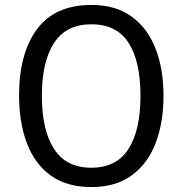

<svg xmlns="http://www.w3.org/2000/svg" viewBox="-20 -745 736 775"><path d="M640 -358Q640 -250 608 -167Q576 -84 511.5 -37Q447 10 349 10Q248 10 183.5 -37.5Q119 -85 88 -168.5Q57 -252 57 -359Q57 -530 129.5 -627.5Q202 -725 349 -725Q447 -725 511.5 -678Q576 -631 608 -548.5Q640 -466 640 -358ZM149 -358Q149 -220 198 -144Q247 -68 348 -68Q450 -68 498.5 -143.5Q547 -219 547 -358Q547 -497 499 -572Q451 -647 349 -647Q247 -647 198 -571.5Q149 -496 149 -358Z"/></svg>

Font: Noto Sans Sinhala SemiCondensed
Style: Regular
Weight: 400
Width: 4
Designer: Jelle Bosma - Monotype Design Team
Foundry: Monotype Imaging Inc.
Version: Version 2.006; ttfautohint (v1.8.4.7-5d5b)